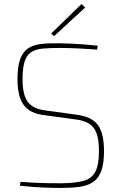

<svg xmlns="http://www.w3.org/2000/svg" viewBox="-20 -914 594 945"><path d="M274 -701Q321 -700 368.5 -697Q416 -694 461 -689L458 -670Q413 -673 367 -675.5Q321 -678 274 -678Q226 -678 191.5 -675Q157 -672 134.5 -658Q112 -644 101.5 -612.5Q91 -581 91 -524Q91 -448 116 -413.5Q141 -379 200 -371L353 -350Q429 -341 460.5 -300.5Q492 -260 492 -169Q492 -108 478 -71.5Q464 -35 437.5 -17.5Q411 0 372 5.5Q333 11 282 11Q241 11 191.5 9Q142 7 78 0L81 -19Q119 -16 150.5 -14.5Q182 -13 213.5 -12.5Q245 -12 283 -12Q350 -13 390 -23.5Q430 -34 448.5 -67.5Q467 -101 467 -169Q467 -224 456 -256Q445 -288 420 -304.5Q395 -321 353 -326L200 -347Q127 -355 96.5 -397.5Q66 -440 66 -524Q66 -586 79 -622Q92 -658 117.5 -675.5Q143 -693 182.5 -697.5Q222 -702 274 -701ZM381 -894 399 -877 246 -736 232 -749Z"/></svg>

Font: Exo 2 Thin
Style: Regular
Weight: 250
Designer: Natanael Gama
Foundry: Natanael Gama
Version: Version 2.010